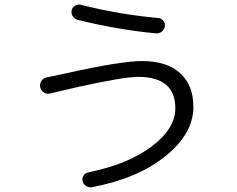

<svg xmlns="http://www.w3.org/2000/svg" viewBox="-20 -782 1040 841"><path d="M197.3 -372.1Q183.6 -369.1 171.4 -377.4Q159.2 -385.7 156.2 -399.9Q153.3 -414.1 161.1 -426.8Q168.9 -439.5 182.6 -442.4L273.4 -461.9Q510.7 -514.6 602.5 -514.6Q710 -514.6 768.6 -461.9Q827.1 -409.2 827.1 -313.5Q827.1 -196.3 704.1 -97.7Q581.1 1 381.8 38.1Q368.2 40 356.4 32.2Q344.7 24.4 341.8 11.2Q338.9 -2 346.2 -13.2Q353.5 -24.4 368.2 -27.3Q541 -62.5 644.5 -140.6Q748 -218.8 748 -307.6Q748 -444.3 586.9 -445.3Q518.6 -445.3 309.6 -398.4Q204.1 -374 197.3 -372.1ZM335 -760.7Q505.9 -717.8 673.8 -703.1Q687.5 -701.2 695.8 -690.4Q704.1 -679.7 702.1 -667Q700.2 -653.3 689 -644Q677.7 -634.8 664.1 -635.7Q491.2 -652.3 319.3 -695.3Q306.6 -699.2 298.8 -710.9Q291 -722.7 293.9 -737.3Q296.9 -750 309.1 -757.3Q321.3 -764.6 335 -760.7Z"/></svg>

Font: Rounded-L Mgen+ 2m regular
Style: Regular
Weight: 400
Designer: [Source Han Sans]
Ryoko NISHIZUKA  (kana & ideographs); Paul D. Hunt (Latin, Greek & Cyrillic); Wenlong ZHANG  (bopomofo
Version: Version 1.059.20150602